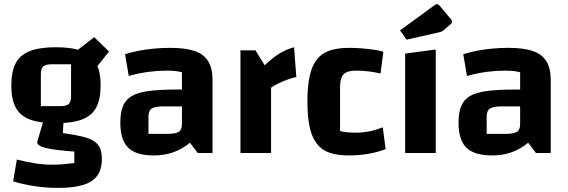

<svg xmlns="http://www.w3.org/2000/svg" viewBox="-20 -745 2768 935"><path d="M252 -145Q174 -145 126 -163Q78 -181 56.5 -221.5Q35 -262 35 -329Q35 -396 56.5 -437Q78 -478 126 -496.5Q174 -515 252 -515Q331 -515 378.5 -496.5Q426 -478 448 -437.5Q470 -397 470 -329Q470 -262 448.5 -221.5Q427 -181 379 -163Q331 -145 252 -145ZM179 -228H272Q303 -228 314.5 -238.5Q326 -249 326 -275V-432H232Q202 -432 190.5 -421.5Q179 -411 179 -384ZM476 30Q476 79 454 110Q432 141 385 155.5Q338 170 262 170Q204 170 148 161.5Q92 153 44 138L62 32Q111 44 151.5 50.5Q192 57 233 57Q265 57 291 54.5Q317 52 342 49V-7Q244 -14 202.5 -24.5Q161 -35 161 -53L194 -166L290 -165L286 -97Q343 -89 380.5 -80Q418 -71 438.5 -57Q459 -43 467.5 -22Q476 -1 476 30ZM427 -389 347 -493 439 -564 511 -494Z M730 12Q643 12 604.5 -25.5Q566 -63 566 -147Q566 -196 578.5 -227.5Q591 -259 621 -277Q651 -295 705.5 -302Q760 -309 844 -309H896V-227H778Q735 -227 719 -216.5Q703 -206 703 -177V-93H792Q835 -93 850.5 -103Q866 -113 866 -141V-393Q840 -401 790 -401Q748 -401 702.5 -395Q657 -389 607 -375L589 -481Q620 -491 656.5 -498Q693 -505 732 -508.5Q771 -512 809 -512Q883 -512 928 -496.5Q973 -481 994 -446.5Q1015 -412 1015 -355V0H943L905 -50Q831 12 730 12Z M1224 -500 1269 -427Q1306 -463 1340.5 -484Q1375 -505 1412 -515L1423 -370Q1404 -366 1380.5 -357.5Q1357 -349 1335.5 -338.5Q1314 -328 1300 -318V0H1151V-500Z M1681 12Q1624 12 1585.5 -1Q1547 -14 1523 -45Q1499 -76 1488 -126Q1477 -176 1477 -250Q1477 -324 1488 -374.5Q1499 -425 1523 -455.5Q1547 -486 1586 -499Q1625 -512 1681 -512Q1709 -512 1740.5 -509.5Q1772 -507 1800.5 -503Q1829 -499 1847 -493L1833 -387Q1804 -394 1774.5 -397.5Q1745 -401 1713 -401Q1670 -401 1653 -383Q1636 -365 1636 -322V-107Q1662 -99 1713 -99Q1746 -99 1777 -105Q1808 -111 1844 -125L1858 -19Q1820 -4 1774.5 4Q1729 12 1681 12Z M1953 -484 2102 -504V0H1953ZM1960 -552 1928 -597 2098 -721Q2104 -725 2108 -725Q2114 -725 2121 -717L2174 -654Q2182 -645 2182 -640Q2182 -633 2172 -625L2140 -598Q2135 -593 2130 -591Q2125 -589 2116 -587Z M2377 12Q2290 12 2251.5 -25.5Q2213 -63 2213 -147Q2213 -196 2225.5 -227.5Q2238 -259 2268 -277Q2298 -295 2352.5 -302Q2407 -309 2491 -309H2543V-227H2425Q2382 -227 2366 -216.5Q2350 -206 2350 -177V-93H2439Q2482 -93 2497.5 -103Q2513 -113 2513 -141V-393Q2487 -401 2437 -401Q2395 -401 2349.5 -395Q2304 -389 2254 -375L2236 -481Q2267 -491 2303.5 -498Q2340 -505 2379 -508.5Q2418 -512 2456 -512Q2530 -512 2575 -496.5Q2620 -481 2641 -446.5Q2662 -412 2662 -355V0H2590L2552 -50Q2478 12 2377 12Z"/></svg>

Font: Changa SemiBold
Style: Regular
Weight: 600
Designer: Eduardo Rodriguez Tunni
Foundry: Eduardo Rodriguez Tunni
Version: Version 3.002; ttfautohint (v1.8.2)